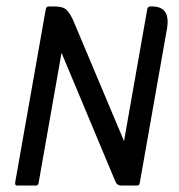

<svg xmlns="http://www.w3.org/2000/svg" viewBox="-20 -576 556 596"><path d="M365 -138 437 -547Q439 -556 446 -556H452Q511 -556 498 -485L414 -9Q413 0 405 0H357Q343 0 338 -13L171 -412L100 -9Q99 0 91 0H33Q26 0 27 -9L122 -547Q124 -556 131 -556H148Q176 -556 187 -545Q198 -534 208 -511Z"/></svg>

Font: Zain
Style: Italic
Weight: 400
Italic angle: -10°
Designer: Zain,Boutros
Foundry: Mobile Telecommunications Company (Zain), 2024
Version: Version 1.51; ttfautohint (v1.8.4)